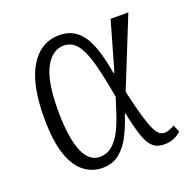

<svg xmlns="http://www.w3.org/2000/svg" viewBox="-104 -649 764 763"><g transform="rotate(-20 278.0 -267.5)"><path d="M205 10Q163 10 128.5 -16Q94 -42 74 -100.5Q54 -159 54 -257Q54 -399 99 -472Q144 -545 223 -545Q283 -545 318.5 -497Q354 -449 374 -330H378L437 -536H512L394 -243Q409 -176 421 -135Q433 -94 443 -73Q453 -52 463 -44.5Q473 -37 485 -37Q495 -37 506 -41.5Q517 -46 527 -52L540 -22Q526 -9 508 -1.5Q490 6 468 6Q438 6 420 -10Q402 -26 389.5 -62.5Q377 -99 364 -162H361Q347 -118 327.5 -78.5Q308 -39 278.5 -14.5Q249 10 205 10ZM210 -35Q241 -35 263.5 -54.5Q286 -74 301.5 -105Q317 -136 328.5 -171Q340 -206 350 -238Q334 -330 318 -388Q302 -446 280 -473Q258 -500 225 -500Q176 -500 146 -443.5Q116 -387 116 -266Q116 -154 139.5 -94.5Q163 -35 210 -35Z"/></g></svg>

Font: Noto Serif Condensed Light
Style: Regular
Weight: 300
Width: 3
Designer: Monotype Design Team
Foundry: Monotype Imaging Inc.
Version: Version 2.013